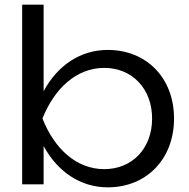

<svg xmlns="http://www.w3.org/2000/svg" viewBox="-20 -790 808 823"><path d="M75 0H167V-164C226 -55 324 13 442 13C607 13 726 -107 726 -282C726 -457 607 -576 442 -576C324 -576 226 -509 167 -399V-770H75ZM632 -282C632 -153 546 -65 427 -65C307 -65 213 -153 162 -282C213 -410 307 -499 427 -499C546 -499 632 -410 632 -282Z"/></svg>

Font: Bounded Light
Style: Regular
Weight: 300
Designer: Vlad Churkin
Version: Version 3.0